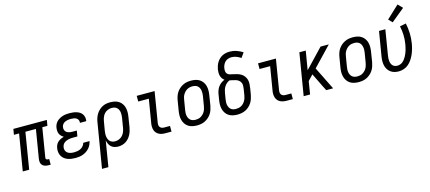

<svg xmlns="http://www.w3.org/2000/svg" viewBox="-67 -1423 5133 2293"><g transform="rotate(-15 2500.0 -276.5)"><path d="M367 8Q346 8 326 2.5Q306 -3 292 -17Q278 -31 274.5 -51Q271 -71 274 -93L333 -450H203L129 0H50L125 -450H61L73 -520H487L475 -450H412L353 -93Q352 -86 352.5 -80Q353 -74 357 -70Q361 -66 366.5 -64Q372 -62 378 -62H393V8Z M702 8Q676 8 651 4.5Q626 1 603.5 -7.5Q581 -16 562.5 -31Q544 -46 532.5 -67Q521 -88 517.5 -113Q514 -138 519 -163Q522 -183 531 -202.5Q540 -222 556 -236Q572 -250 591 -259Q610 -268 630 -274Q614 -283 601 -296Q588 -309 580.5 -326Q573 -343 572 -362.5Q571 -382 574 -401Q577 -422 586.5 -441.5Q596 -461 611.5 -476Q627 -491 646.5 -501.5Q666 -512 686 -518Q706 -524 726.5 -526Q747 -528 767 -528Q789 -528 811 -525.5Q833 -523 853 -517Q873 -511 891 -500Q909 -489 921 -472Q933 -455 937.5 -434Q942 -413 939 -391Q938 -389 938 -387.5Q938 -386 937 -384H860Q860 -385 860 -386Q860 -387 860 -387Q863 -405 855 -420.5Q847 -436 833 -444Q819 -452 802 -455Q785 -458 767 -458Q755 -458 743 -457Q731 -456 719 -453Q707 -450 695.5 -445Q684 -440 674.5 -431.5Q665 -423 659 -412Q653 -401 651 -389Q647 -370 653 -352Q659 -334 673.5 -323.5Q688 -313 706.5 -309Q725 -305 744 -305H800L788 -235H733Q719 -235 705 -234Q691 -233 677 -229.5Q663 -226 649 -220Q635 -214 623.5 -204.5Q612 -195 605 -181.5Q598 -168 596 -154Q592 -133 599 -113.5Q606 -94 622.5 -82Q639 -70 659.5 -66Q680 -62 702 -62Q722 -62 743 -65.5Q764 -69 783.5 -79Q803 -89 817.5 -106.5Q832 -124 836 -144H914Q909 -121 899 -99.5Q889 -78 872.5 -59.5Q856 -41 835.5 -27.5Q815 -14 792.5 -6Q770 2 747 5Q724 8 702 8Z M972 215 1064 -339Q1068 -364 1076 -388Q1084 -412 1097.5 -434.5Q1111 -457 1130.5 -475.5Q1150 -494 1173 -506.5Q1196 -519 1221 -523.5Q1246 -528 1271 -528Q1300 -528 1327.5 -522Q1355 -516 1377.5 -501Q1400 -486 1415 -463.5Q1430 -441 1436.5 -414Q1443 -387 1442.5 -358.5Q1442 -330 1437 -301L1418 -181Q1414 -158 1407 -134.5Q1400 -111 1388.5 -89.5Q1377 -68 1360 -49Q1343 -30 1322 -17Q1301 -4 1277.5 2Q1254 8 1230 8Q1206 8 1183 1Q1160 -6 1143.5 -21Q1127 -36 1117 -57.5Q1107 -79 1103 -102L1051 215ZM1211 -62Q1235 -62 1259 -72Q1283 -82 1300.5 -101Q1318 -120 1327.5 -144Q1337 -168 1341 -192L1361 -312Q1364 -330 1364.5 -347.5Q1365 -365 1362.5 -381.5Q1360 -398 1352.5 -413Q1345 -428 1333 -438.5Q1321 -449 1304.5 -453.5Q1288 -458 1270 -458Q1246 -458 1221.5 -448Q1197 -438 1180 -419Q1163 -400 1154 -376Q1145 -352 1141 -328L1122 -217Q1119 -199 1118 -181Q1117 -163 1119.5 -145.5Q1122 -128 1128.5 -112Q1135 -96 1147 -84.5Q1159 -73 1176 -67.5Q1193 -62 1211 -62Z M1815 0Q1793 0 1772.5 -3.5Q1752 -7 1734 -16.5Q1716 -26 1703 -41.5Q1690 -57 1684 -76.5Q1678 -96 1677.5 -117.5Q1677 -139 1681 -160L1729 -450H1598V-520H1819L1758 -149Q1755 -134 1756 -119Q1757 -104 1765 -92.5Q1773 -81 1786.5 -75.5Q1800 -70 1815 -70H1889V0Z M2204 8Q2175 8 2147 2Q2119 -4 2096.5 -19Q2074 -34 2059 -56.5Q2044 -79 2037 -106Q2030 -133 2030.5 -161.5Q2031 -190 2036 -219L2056 -339Q2060 -364 2068 -389Q2076 -414 2090.5 -436.5Q2105 -459 2125.5 -477Q2146 -495 2170 -507Q2194 -519 2219.5 -523.5Q2245 -528 2270 -528Q2299 -528 2327 -522Q2355 -516 2377 -501Q2399 -486 2414.5 -463.5Q2430 -441 2436.5 -414Q2443 -387 2442.5 -358.5Q2442 -330 2437 -301L2418 -181Q2413 -156 2405 -131Q2397 -106 2382.5 -83.5Q2368 -61 2347.5 -43Q2327 -25 2303.5 -13Q2280 -1 2254.5 3.5Q2229 8 2204 8ZM2205 -62Q2221 -62 2238 -65.5Q2255 -69 2270 -78Q2285 -87 2298 -100Q2311 -113 2319.5 -128Q2328 -143 2333 -159.5Q2338 -176 2341 -192L2361 -312Q2364 -330 2364.5 -347.5Q2365 -365 2362 -381.5Q2359 -398 2352 -413Q2345 -428 2332.5 -438.5Q2320 -449 2303 -453.5Q2286 -458 2269 -458Q2252 -458 2235.5 -454.5Q2219 -451 2203.5 -442Q2188 -433 2175.5 -420Q2163 -407 2154 -392Q2145 -377 2140 -360.5Q2135 -344 2133 -328L2113 -208Q2110 -190 2109 -172.5Q2108 -155 2111 -138.5Q2114 -122 2121.5 -107Q2129 -92 2141.5 -81.5Q2154 -71 2170.5 -66.5Q2187 -62 2205 -62Z M2704 8Q2675 8 2647 2Q2619 -4 2596.5 -19Q2574 -34 2559 -56.5Q2544 -79 2537 -106Q2530 -133 2530.5 -161.5Q2531 -190 2536 -219L2548 -292Q2552 -314 2560.5 -336Q2569 -358 2583.5 -377.5Q2598 -397 2618 -411.5Q2638 -426 2660 -435Q2644 -446 2633.5 -461.5Q2623 -477 2618 -495.5Q2613 -514 2613 -534Q2613 -554 2616 -575Q2620 -597 2627.5 -618.5Q2635 -640 2647.5 -660Q2660 -680 2677.5 -696.5Q2695 -713 2716 -723.5Q2737 -734 2759.5 -738.5Q2782 -743 2804 -743Q2849 -743 2890 -729Q2931 -715 2966 -692L2924 -633Q2899 -650 2870 -661.5Q2841 -673 2809 -673Q2788 -673 2767 -666Q2746 -659 2730.5 -643.5Q2715 -628 2706 -608Q2697 -588 2694 -568Q2691 -549 2693 -530.5Q2695 -512 2706.5 -499Q2718 -486 2736 -481Q2754 -476 2771 -473H2772Q2798 -467 2823.5 -460Q2849 -453 2871 -440Q2893 -427 2908.5 -406.5Q2924 -386 2931 -361Q2938 -336 2936 -308.5Q2934 -281 2930 -253L2918 -181Q2913 -156 2905 -131Q2897 -106 2882.5 -83.5Q2868 -61 2847.5 -42.5Q2827 -24 2803 -12.5Q2779 -1 2753.5 3.5Q2728 8 2704 8ZM2704 -62Q2720 -62 2737 -65.5Q2754 -69 2769.5 -77.5Q2785 -86 2797.5 -99Q2810 -112 2819 -127.5Q2828 -143 2833 -159.5Q2838 -176 2841 -192L2853 -265Q2856 -285 2857 -306Q2858 -327 2850.5 -344.5Q2843 -362 2828 -374.5Q2813 -387 2794.5 -393.5Q2776 -400 2756 -403.5Q2736 -407 2717 -412Q2697 -404 2680.5 -390Q2664 -376 2652.5 -358Q2641 -340 2634.5 -320Q2628 -300 2625 -280L2613 -208Q2610 -190 2609 -172.5Q2608 -155 2611 -138.5Q2614 -122 2621.5 -107Q2629 -92 2641 -81.5Q2653 -71 2669.5 -66.5Q2686 -62 2704 -62Z M3315 0Q3293 0 3272.5 -3.5Q3252 -7 3234 -16.5Q3216 -26 3203 -41.5Q3190 -57 3184 -76.5Q3178 -96 3177.5 -117.5Q3177 -139 3181 -160L3229 -450H3098V-520H3319L3258 -149Q3255 -134 3256 -119Q3257 -104 3265 -92.5Q3273 -81 3286.5 -75.5Q3300 -70 3315 -70H3389V0Z M3523 0 3609 -520H3688L3649 -287L3871 -520H3973L3747 -283L3887 0H3802L3772 -59L3691 -225L3628 -159L3602 0Z M4204 8Q4175 8 4147 2Q4119 -4 4096.5 -19Q4074 -34 4059 -56.5Q4044 -79 4037 -106Q4030 -133 4030.5 -161.5Q4031 -190 4036 -219L4056 -339Q4060 -364 4068 -389Q4076 -414 4090.5 -436.5Q4105 -459 4125.5 -477Q4146 -495 4170 -507Q4194 -519 4219.5 -523.5Q4245 -528 4270 -528Q4299 -528 4327 -522Q4355 -516 4377 -501Q4399 -486 4414.5 -463.5Q4430 -441 4436.5 -414Q4443 -387 4442.5 -358.5Q4442 -330 4437 -301L4418 -181Q4413 -156 4405 -131Q4397 -106 4382.5 -83.5Q4368 -61 4347.5 -43Q4327 -25 4303.5 -13Q4280 -1 4254.5 3.5Q4229 8 4204 8ZM4205 -62Q4221 -62 4238 -65.5Q4255 -69 4270 -78Q4285 -87 4298 -100Q4311 -113 4319.5 -128Q4328 -143 4333 -159.5Q4338 -176 4341 -192L4361 -312Q4364 -330 4364.5 -347.5Q4365 -365 4362 -381.5Q4359 -398 4352 -413Q4345 -428 4332.5 -438.5Q4320 -449 4303 -453.5Q4286 -458 4269 -458Q4252 -458 4235.5 -454.5Q4219 -451 4203.5 -442Q4188 -433 4175.5 -420Q4163 -407 4154 -392Q4145 -377 4140 -360.5Q4135 -344 4133 -328L4113 -208Q4110 -190 4109 -172.5Q4108 -155 4111 -138.5Q4114 -122 4121.5 -107Q4129 -92 4141.5 -81.5Q4154 -71 4170.5 -66.5Q4187 -62 4205 -62Z M4698 8Q4670 8 4644 1Q4618 -6 4597 -22Q4576 -38 4562.5 -60.5Q4549 -83 4543.5 -109Q4538 -135 4538.5 -163Q4539 -191 4544 -219L4594 -520H4672L4621 -208Q4618 -191 4617 -174.5Q4616 -158 4618 -142Q4620 -126 4625.5 -111Q4631 -96 4641.5 -84.5Q4652 -73 4667.5 -67.5Q4683 -62 4699 -62Q4717 -62 4734.5 -68Q4752 -74 4766.5 -86.5Q4781 -99 4792.5 -114.5Q4804 -130 4812.5 -146.5Q4821 -163 4828 -180Q4835 -197 4840 -214.5Q4845 -232 4849 -249.5Q4853 -267 4856 -284Q4866 -342 4864 -398.5Q4862 -455 4850 -508L4926 -523Q4939 -464 4941.5 -400.5Q4944 -337 4933 -273Q4928 -242 4919 -210Q4910 -178 4897 -147.5Q4884 -117 4865 -88Q4846 -59 4820.5 -36.5Q4795 -14 4762.5 -3Q4730 8 4698 8ZM4778 -577 4734 -623 4889 -768 4943 -712Z"/></g></svg>

Font: Iosevka SS04 Oblique
Style: Regular
Weight: 400
Italic angle: -9°
Monospace: yes
Designer: Belleve Invis
Foundry: Belleve Invis
Version: Version 19.0.0; ttfautohint (v1.8.4)